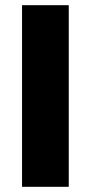

<svg xmlns="http://www.w3.org/2000/svg" viewBox="-20 -720 350 740"><path d="M245 0H65V-700H245Z"/></svg>

Font: Tilda Sans Black
Style: Regular
Weight: 900
Designer: ParaType Ltd
Foundry: ParaType Ltd
Version: Version 1.009